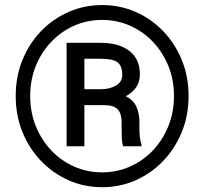

<svg xmlns="http://www.w3.org/2000/svg" viewBox="-20 -741 826 770"><path d="M43 -356Q43 -433.6 69.8 -500Q96.7 -566.4 144.5 -616Q192.4 -665.5 255.1 -693.1Q317.9 -720.7 389.6 -720.7Q461.4 -720.7 524.2 -693.1Q586.9 -665.5 634.5 -616Q682.1 -566.4 709.2 -500Q736.3 -433.6 736.3 -356Q736.3 -278.3 709.2 -211.9Q682.1 -145.5 634.5 -95.7Q586.9 -45.9 524.2 -18.1Q461.4 9.8 389.6 9.8Q317.9 9.8 255.1 -18.1Q192.4 -45.9 144.5 -95.7Q96.7 -145.5 69.8 -211.9Q43 -278.3 43 -356ZM101.1 -356Q101.1 -291 123.5 -235.4Q146 -179.7 185.5 -137.9Q225.1 -96.2 277.3 -73Q329.6 -49.8 389.6 -49.8Q449.2 -49.8 501.5 -73Q553.7 -96.2 593.3 -137.9Q632.8 -179.7 655.3 -235.4Q677.7 -291 677.7 -356Q677.7 -420.9 655.3 -476.3Q632.8 -531.7 593.3 -573.2Q553.7 -614.7 501.5 -637.9Q449.2 -661.1 389.6 -661.1Q329.6 -661.1 277.3 -637.9Q225.1 -614.7 185.5 -573.2Q146 -531.7 123.5 -476.3Q101.1 -420.9 101.1 -356ZM397 -319.3H318.4V-154.3H247.1V-569.3H383.3Q456.1 -569.3 498.5 -537.1Q541 -504.9 541 -442.4Q541 -385.7 484.4 -355Q514.6 -340.3 526.9 -313.2Q539.1 -286.1 539.1 -251.5V-224.1Q539.1 -206.1 541 -189.7Q543 -173.3 547.4 -162.1V-154.3H474.1Q469.2 -167 468.5 -190.4Q467.8 -213.9 467.8 -224.6V-251Q467.8 -285.6 451.9 -302.5Q436 -319.3 397 -319.3ZM383.3 -505.4H318.4V-383.3H387.7Q420.9 -383.8 445.6 -398.2Q470.2 -412.6 470.2 -440.9Q470.2 -477.1 451.2 -491.2Q432.1 -505.4 383.3 -505.4Z"/></svg>

Font: Vazirmatn RD SemiBold
Style: Regular
Weight: 600
Designer: Saber Rastikerdar
Foundry: Saber Rastikerdar
Version: Version 32.102